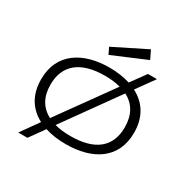

<svg xmlns="http://www.w3.org/2000/svg" viewBox="-173 -830 1040 1068"><g transform="rotate(30 346.5 -296.0)"><path d="M86 89H145L213 -6C253 7 298 13 347 13C515 13 645 -62 645 -232C645 -334 598 -402 524 -440L606 -554H548L479 -459C440 -471 395 -478 347 -478C180 -478 48 -402 48 -232C48 -130 94 -63 167 -25ZM585 -232C585 -107 505 -39 347 -39C308 -39 275 -43 245 -51L493 -397C554 -366 585 -310 585 -232ZM108 -232C108 -357 190 -426 347 -426C385 -426 418 -422 447 -414L199 -69C139 -100 108 -155 108 -232ZM494 -681 285 -577 305 -536 520 -627Z"/></g></svg>

Font: Stint Ultra Expanded
Style: Regular
Weight: 400
Width: 7
Designer: Astigmatic (AOETI)
Foundry: Astigmatic (AOETI)
Version: Version 1.000